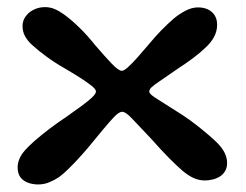

<svg xmlns="http://www.w3.org/2000/svg" viewBox="-20 -489 677 529"><path d="M84.9 19.2Q70.1 19.2 57.1 14.4Q44.1 9.7 36.3 -0.6Q28.6 -10.9 28.6 -27.8Q28.6 -39.9 33.6 -51.6Q38.6 -63.4 49 -75.1Q58.1 -85.7 76 -101.4Q93.9 -117.1 117 -134.6Q140.1 -152 163.8 -167.8Q184.5 -182.4 202.8 -195.7Q221.1 -208.9 232.7 -219.7Q244.4 -230.4 244.4 -237.1Q244.4 -243.2 231.4 -253.4Q218.4 -263.7 198.4 -276.3Q178.3 -289 156.2 -301.9Q131 -316.2 107.9 -333.2Q84.8 -350.1 68.2 -365.4Q56.3 -376 49.2 -388.8Q42.1 -401.6 42.1 -417.1Q42.1 -432.1 50.6 -443.8Q59.1 -455.5 73.3 -462.5Q87.5 -469.4 104.2 -469.4Q117.7 -469.4 130.2 -464.2Q142.7 -459 155.2 -450Q175.7 -435.4 198.2 -413.5Q220.8 -391.5 240.6 -366.4Q268.4 -334 287.6 -313.9Q306.8 -293.9 315.7 -293.9Q321.4 -293.9 332.6 -303.9Q343.8 -313.9 357.9 -329.8Q372.1 -345.7 386.5 -362.8Q409.1 -390.1 425.6 -406.7Q442 -423.4 458.8 -437.9Q473.7 -450.4 491.2 -459.5Q508.8 -468.6 525.1 -468.6Q549.4 -468.6 563.8 -455.8Q578.2 -443.1 578.2 -420.4Q578.2 -402.9 569.5 -386.8Q560.8 -370.7 544.2 -355.9Q531.2 -343.4 512.3 -329.2Q493.3 -314.9 469.1 -299.2Q436.5 -276.8 419.8 -265.3Q403.1 -253.9 397.2 -248.2Q391.3 -242.5 391.3 -236.2Q391.3 -229.6 413.4 -216.1Q435.4 -202.6 483.2 -171.8Q502.3 -159.3 520.4 -145.1Q538.6 -130.8 553.4 -118.2Q568.3 -105.5 576.7 -97.2Q591.2 -82.9 598.5 -68.9Q605.7 -54.8 605.7 -39.8Q605.7 -26.9 600.2 -17.6Q594.8 -8.3 585.6 -2.6Q576.5 3.1 565.6 5.6Q554.8 8.2 544.1 8.2Q529.2 8.2 514.8 2.1Q500.4 -4.1 484.2 -17.4Q468.8 -30.4 447.2 -52.1Q425.6 -73.8 394.2 -109.1Q362.2 -142.9 344.2 -161.9Q326.3 -181 316.9 -181Q311 -181 303.5 -175.2Q296 -169.5 281.1 -152.3Q266.2 -135.2 237.9 -100.6Q221.8 -80.4 203.6 -60.3Q185.4 -40.1 169.4 -24.4Q153.4 -8.8 142.6 -1.1Q130.1 7.4 115.6 13.3Q101.1 19.2 84.9 19.2Z"/></svg>

Font: Gluten Thin
Style: Regular
Weight: 100
Designer: Tyler Finck
Foundry: Etcetera Type Company
Version: Version 1.300